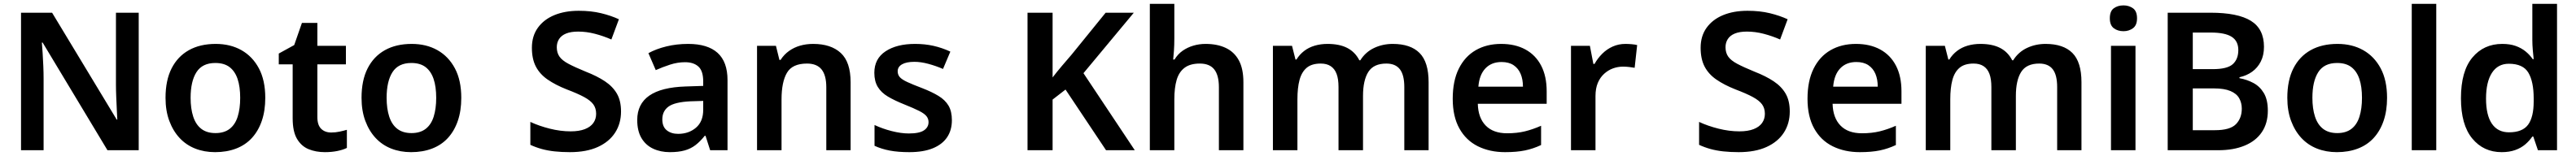

<svg xmlns="http://www.w3.org/2000/svg" viewBox="-20 -780 13352 810"><path d="M699 0H537L201 -559H197Q199 -536 201 -504Q203 -472 204.5 -437.5Q206 -403 206 -370V0H89V-714H250L585 -159H588Q587 -178 585.5 -209.5Q584 -241 582.5 -276.5Q581 -312 581 -341V-714H699Z M1355 -272Q1355 -205 1337 -152.5Q1319 -100 1285.5 -63.5Q1252 -27 1203.5 -8.5Q1155 10 1095 10Q1039 10 992 -8.5Q945 -27 911 -63.5Q877 -100 857.5 -152.5Q838 -205 838 -272Q838 -363 869.5 -425Q901 -487 959 -519.5Q1017 -552 1098 -552Q1174 -552 1231.5 -519.5Q1289 -487 1322 -425Q1355 -363 1355 -272ZM968 -272Q968 -216 981.5 -174.5Q995 -133 1023.5 -111Q1052 -89 1097 -89Q1142 -89 1170.5 -111Q1199 -133 1212 -174.5Q1225 -216 1225 -272Q1225 -330 1211.5 -370Q1198 -410 1170 -431.5Q1142 -453 1096 -453Q1029 -453 998.5 -405.5Q968 -358 968 -272Z M1697 -92Q1719 -92 1740 -96.5Q1761 -101 1778 -106V-12Q1758 -2 1728.5 4Q1699 10 1664 10Q1617 10 1579.5 -5.5Q1542 -21 1519.5 -59Q1497 -97 1497 -166V-446H1425V-502L1505 -546L1545 -661H1625V-542H1773V-446H1625V-172Q1625 -131 1644.5 -111.5Q1664 -92 1697 -92Z M2371 -272Q2371 -205 2353 -152.5Q2335 -100 2301.5 -63.5Q2268 -27 2219.5 -8.5Q2171 10 2111 10Q2055 10 2008 -8.5Q1961 -27 1927 -63.5Q1893 -100 1873.5 -152.5Q1854 -205 1854 -272Q1854 -363 1885.5 -425Q1917 -487 1975 -519.5Q2033 -552 2114 -552Q2190 -552 2247.5 -519.5Q2305 -487 2338 -425Q2371 -363 2371 -272ZM1984 -272Q1984 -216 1997.5 -174.5Q2011 -133 2039.5 -111Q2068 -89 2113 -89Q2158 -89 2186.5 -111Q2215 -133 2228 -174.5Q2241 -216 2241 -272Q2241 -330 2227.5 -370Q2214 -410 2186 -431.5Q2158 -453 2112 -453Q2045 -453 2014.5 -405.5Q1984 -358 1984 -272Z M3199 -201Q3199 -139 3168.5 -91.5Q3138 -44 3079 -17Q3020 10 2934 10Q2891 10 2854.5 6Q2818 2 2787.5 -6.5Q2757 -15 2729 -28V-147Q2774 -126 2829.5 -112Q2885 -98 2938 -98Q2982 -98 3011.5 -109.5Q3041 -121 3055.5 -141.5Q3070 -162 3070 -189Q3070 -218 3055.5 -238Q3041 -258 3008 -276Q2975 -294 2917 -316Q2859 -339 2818.5 -367Q2778 -395 2757.5 -434.5Q2737 -474 2737 -532Q2737 -593 2768 -636Q2799 -679 2853.5 -701.5Q2908 -724 2980 -724Q3044 -724 3095.5 -711.5Q3147 -699 3188 -680L3149 -575Q3108 -593 3064 -604.5Q3020 -616 2977 -616Q2939 -616 2914.5 -606Q2890 -596 2878 -577.5Q2866 -559 2866 -535Q2866 -506 2880 -486Q2894 -466 2927 -448.5Q2960 -431 3016 -408Q3075 -385 3115.5 -358Q3156 -331 3177.5 -294Q3199 -257 3199 -201Z M3547 -552Q3648 -552 3699.5 -505.5Q3751 -459 3751 -364V0H3661L3637 -75H3633Q3610 -46 3585.5 -27Q3561 -8 3529 1Q3497 10 3452 10Q3404 10 3365.5 -8Q3327 -26 3305 -63Q3283 -100 3283 -157Q3283 -240 3345.5 -283.5Q3408 -327 3534 -331L3625 -334V-357Q3625 -412 3600 -434.5Q3575 -457 3531 -457Q3492 -457 3453.5 -444.5Q3415 -432 3379 -416L3341 -504Q3381 -526 3434 -539Q3487 -552 3547 -552ZM3559 -254Q3477 -250 3445 -226.5Q3413 -203 3413 -160Q3413 -122 3436 -103.5Q3459 -85 3495 -85Q3550 -85 3587.5 -117Q3625 -149 3625 -210V-256Z M4195 -552Q4287 -552 4338 -505Q4389 -458 4389 -353V0H4263V-327Q4263 -389 4238.5 -419.5Q4214 -450 4163 -450Q4087 -450 4059 -402Q4031 -354 4031 -264V0H3904V-542H4002L4020 -469H4026Q4044 -497 4070 -515.5Q4096 -534 4127.5 -543Q4159 -552 4195 -552Z M4914 -156Q4914 -104 4889 -67Q4864 -30 4815 -10Q4766 10 4693 10Q4636 10 4593 2Q4550 -6 4513 -23V-131Q4553 -112 4601.5 -99.5Q4650 -87 4691 -87Q4745 -87 4769 -103Q4793 -119 4793 -146Q4793 -163 4782.5 -176.5Q4772 -190 4744.5 -204Q4717 -218 4667 -238Q4617 -258 4582.5 -278.5Q4548 -299 4530 -328.5Q4512 -358 4512 -402Q4512 -475 4570 -513.5Q4628 -552 4723 -552Q4774 -552 4818.5 -542Q4863 -532 4906 -512L4868 -422Q4831 -438 4792 -448.5Q4753 -459 4720 -459Q4678 -459 4655.5 -446Q4633 -433 4633 -410Q4633 -392 4644 -379.5Q4655 -367 4683 -354Q4711 -341 4761 -322Q4810 -303 4844.5 -282Q4879 -261 4896.5 -231.5Q4914 -202 4914 -156Z M5862 0H5713L5503 -315L5436 -263V0H5306V-714H5436V-378Q5459 -408 5484.5 -438Q5510 -468 5535 -497L5711 -714H5857L5596 -400Z M6067 -581Q6067 -546 6065 -517.5Q6063 -489 6061 -471H6068Q6085 -499 6110 -516.5Q6135 -534 6165.5 -543Q6196 -552 6229 -552Q6290 -552 6334 -531Q6378 -510 6401.5 -466.5Q6425 -423 6425 -353V0H6298V-327Q6298 -389 6274 -419.5Q6250 -450 6199 -450Q6149 -450 6120 -428Q6091 -406 6079 -365Q6067 -324 6067 -264V0H5940V-760H6067Z M7199 -552Q7291 -552 7338 -505Q7385 -458 7385 -353V0H7259V-328Q7259 -391 7236 -420.5Q7213 -450 7166 -450Q7100 -450 7072.5 -406.5Q7045 -363 7045 -282V0H6918V-328Q6918 -370 6908 -396.5Q6898 -423 6877.5 -436.5Q6857 -450 6826 -450Q6779 -450 6753 -428Q6727 -406 6716 -365Q6705 -324 6705 -264V0H6578V-542H6677L6695 -471H6700Q6716 -497 6740 -515.5Q6764 -534 6795 -543Q6826 -552 6861 -552Q6923 -552 6963.5 -531Q7004 -510 7026 -467H7031Q7058 -510 7102.5 -531Q7147 -552 7199 -552Z M7761 -552Q7834 -552 7887 -523Q7940 -494 7968.5 -439Q7997 -384 7997 -306V-241H7640Q7642 -168 7681 -128Q7720 -88 7792 -88Q7843 -88 7884 -98Q7925 -108 7968 -127V-27Q7928 -8 7885 1Q7842 10 7781 10Q7702 10 7640.5 -20.5Q7579 -51 7544.5 -113Q7510 -175 7510 -267Q7510 -360 7541.5 -423.5Q7573 -487 7629.5 -519.5Q7686 -552 7761 -552ZM7763 -458Q7711 -458 7679.5 -425Q7648 -392 7643 -330H7874Q7874 -368 7862 -396.5Q7850 -425 7825.5 -441.5Q7801 -458 7763 -458Z M8405 -552Q8420 -552 8437.5 -550.5Q8455 -549 8466 -546L8453 -428Q8441 -430 8425.5 -432Q8410 -434 8392 -434Q8366 -434 8341 -425Q8316 -416 8295 -397Q8274 -378 8262 -349.5Q8250 -321 8250 -281V0H8123V-542H8221L8239 -448H8245Q8261 -477 8285 -501Q8309 -525 8339.5 -538.5Q8370 -552 8405 -552Z M9257 -201Q9257 -139 9226.5 -91.5Q9196 -44 9137 -17Q9078 10 8992 10Q8949 10 8912.5 6Q8876 2 8845.5 -6.5Q8815 -15 8787 -28V-147Q8832 -126 8887.5 -112Q8943 -98 8996 -98Q9040 -98 9069.5 -109.5Q9099 -121 9113.5 -141.5Q9128 -162 9128 -189Q9128 -218 9113.5 -238Q9099 -258 9066 -276Q9033 -294 8975 -316Q8917 -339 8876.5 -367Q8836 -395 8815.5 -434.5Q8795 -474 8795 -532Q8795 -593 8826 -636Q8857 -679 8911.5 -701.5Q8966 -724 9038 -724Q9102 -724 9153.5 -711.5Q9205 -699 9246 -680L9207 -575Q9166 -593 9122 -604.5Q9078 -616 9035 -616Q8997 -616 8972.5 -606Q8948 -596 8936 -577.5Q8924 -559 8924 -535Q8924 -506 8938 -486Q8952 -466 8985 -448.5Q9018 -431 9074 -408Q9133 -385 9173.5 -358Q9214 -331 9235.5 -294Q9257 -257 9257 -201Z M9600 -552Q9673 -552 9726 -523Q9779 -494 9807.5 -439Q9836 -384 9836 -306V-241H9479Q9481 -168 9520 -128Q9559 -88 9631 -88Q9682 -88 9723 -98Q9764 -108 9807 -127V-27Q9767 -8 9724 1Q9681 10 9620 10Q9541 10 9479.5 -20.5Q9418 -51 9383.5 -113Q9349 -175 9349 -267Q9349 -360 9380.5 -423.5Q9412 -487 9468.5 -519.5Q9525 -552 9600 -552ZM9602 -458Q9550 -458 9518.5 -425Q9487 -392 9482 -330H9713Q9713 -368 9701 -396.5Q9689 -425 9664.5 -441.5Q9640 -458 9602 -458Z M10583 -552Q10675 -552 10722 -505Q10769 -458 10769 -353V0H10643V-328Q10643 -391 10620 -420.5Q10597 -450 10550 -450Q10484 -450 10456.5 -406.5Q10429 -363 10429 -282V0H10302V-328Q10302 -370 10292 -396.5Q10282 -423 10261.5 -436.5Q10241 -450 10210 -450Q10163 -450 10137 -428Q10111 -406 10100 -365Q10089 -324 10089 -264V0H9962V-542H10061L10079 -471H10084Q10100 -497 10124 -515.5Q10148 -534 10179 -543Q10210 -552 10245 -552Q10307 -552 10347.5 -531Q10388 -510 10410 -467H10415Q10442 -510 10486.5 -531Q10531 -552 10583 -552Z M11049 -542V0H10922V-542ZM10987 -752Q11015 -752 11036 -737Q11057 -722 11057 -685Q11057 -649 11036 -633.5Q11015 -618 10987 -618Q10957 -618 10936.5 -633.5Q10916 -649 10916 -685Q10916 -722 10936.5 -737Q10957 -752 10987 -752Z M11438 -714Q11579 -714 11647 -672Q11715 -630 11715 -537Q11715 -493 11698.5 -460.5Q11682 -428 11653.5 -407.5Q11625 -387 11588 -379V-374Q11627 -367 11660.5 -349Q11694 -331 11714.5 -296.5Q11735 -262 11735 -205Q11735 -140 11704 -94Q11673 -48 11615 -24Q11557 0 11478 0H11216V-714ZM11449 -421Q11525 -421 11553.5 -447Q11582 -473 11582 -520Q11582 -567 11547.5 -589Q11513 -611 11439 -611H11346V-421ZM11346 -321V-104H11461Q11539 -104 11569.5 -135Q11600 -166 11600 -216Q11600 -246 11586.5 -270Q11573 -294 11541 -307.5Q11509 -321 11455 -321Z M12353 -272Q12353 -205 12335 -152.5Q12317 -100 12283.5 -63.5Q12250 -27 12201.5 -8.5Q12153 10 12093 10Q12037 10 11990 -8.5Q11943 -27 11909 -63.5Q11875 -100 11855.5 -152.5Q11836 -205 11836 -272Q11836 -363 11867.5 -425Q11899 -487 11957 -519.5Q12015 -552 12096 -552Q12172 -552 12229.5 -519.5Q12287 -487 12320 -425Q12353 -363 12353 -272ZM11966 -272Q11966 -216 11979.5 -174.5Q11993 -133 12021.5 -111Q12050 -89 12095 -89Q12140 -89 12168.5 -111Q12197 -133 12210 -174.5Q12223 -216 12223 -272Q12223 -330 12209.5 -370Q12196 -410 12168 -431.5Q12140 -453 12094 -453Q12027 -453 11996.5 -405.5Q11966 -358 11966 -272Z M12608 0H12481V-760H12608Z M12947 10Q12853 10 12794.5 -61Q12736 -132 12736 -270Q12736 -410 12795 -481Q12854 -552 12950 -552Q12990 -552 13019.5 -541.5Q13049 -531 13071 -513Q13093 -495 13108 -473H13113Q13111 -489 13108.5 -518.5Q13106 -548 13106 -571V-760H13234V0H13135L13111 -71H13106Q13091 -49 13069.5 -30.5Q13048 -12 13017.5 -1Q12987 10 12947 10ZM12985 -93Q13055 -93 13084 -132.5Q13113 -172 13113 -253V-269Q13113 -356 13085.5 -402.5Q13058 -449 12984 -449Q12927 -449 12896.5 -401.5Q12866 -354 12866 -268Q12866 -182 12896.5 -137.5Q12927 -93 12985 -93Z"/></svg>

Font: Noto Sans Khmer SemiBold
Style: Regular
Weight: 600
Version: Version 2.003